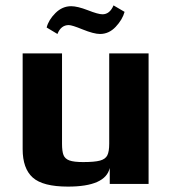

<svg xmlns="http://www.w3.org/2000/svg" viewBox="-20 -682 635 712"><path d="M64 0ZM64 -129V-484H210V-149Q210 -121 215.5 -107Q221 -93 237.5 -87Q254 -81 288 -81Q331 -81 351 -86.5Q371 -92 378 -106Q385 -120 385 -149V-484H531V0H387V-59Q371 10 232 10Q139 10 101.5 -23.5Q64 -57 64 -129ZM153 -580Q160 -608 185.5 -633.5Q211 -659 244 -659Q267 -659 306 -644Q344 -629 360 -629Q387 -629 401 -662L442 -638Q434 -609 409 -582.5Q384 -556 351 -556Q328 -556 286 -573Q247 -589 235 -589Q206 -589 193 -556Z"/></svg>

Font: Play
Style: Bold
Weight: 700
Designer: Jonas Hecksher (Cyrillic expansion: Cyreal)
Foundry: Jonas Hecksher, Playtype, e-types AS
Version: Version 2.101; ttfautohint (v1.5.65-e2d9)